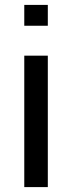

<svg xmlns="http://www.w3.org/2000/svg" viewBox="-20 -763 295 783"><path d="M175 0H79V-536H175ZM175 -743V-658H79V-743Z"/></svg>

Font: Myanmar Chatu
Style: Regular
Weight: 400
Designer: Danh Hong
Foundry: Google Inc.
Version: Version 2.00 November 20, 2015